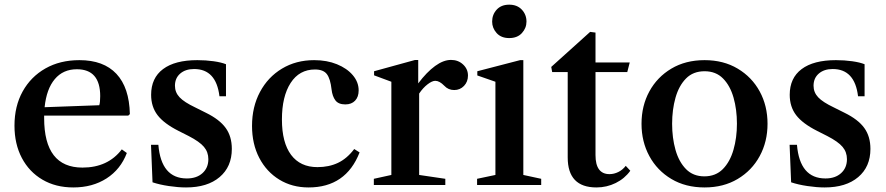

<svg xmlns="http://www.w3.org/2000/svg" viewBox="-20 -792 3792 822"><path d="M294 10.5Q218.5 10.5 161.8 -22.8Q105 -56 73.5 -115.8Q42 -175.5 42 -254Q42 -337.5 77 -400.5Q112 -463.5 174.5 -499Q237 -534.5 320 -534.5Q423.5 -534.5 478.5 -475.8Q533.5 -417 536 -303.5L529 -297H169Q169 -292 169 -286.5Q169 -74.5 333 -74.5Q442 -74.5 501.5 -152.5L523 -137Q496.5 -67 436.2 -28.2Q376 10.5 294 10.5ZM309 -495.5Q250 -495.5 214.5 -453.2Q179 -411 171 -333L405 -341.5Q409 -353.5 409 -380.5Q409 -495.5 309 -495.5Z M776.5 10.5Q743 10.5 702.8 4.5Q662.5 -1.5 633 -11.5L626.5 -172H658Q670 -28 780 -28Q822 -28 847 -50.8Q872 -73.5 872 -110.5Q872 -141 853.2 -163.2Q834.5 -185.5 788 -209.5L744.5 -231.5Q682 -263 654.5 -299Q627 -335 627 -386Q627 -458 678 -496.2Q729 -534.5 825 -534.5Q861 -534.5 894.5 -529.8Q928 -525 947.5 -517V-380H919.5Q905.5 -496.5 811 -496.5Q774 -496.5 751.5 -477Q729 -457.5 729 -425Q729 -396.5 748.8 -375.5Q768.5 -354.5 816 -332L862 -309Q920 -280.5 946.2 -244.2Q972.5 -208 972.5 -154.5Q972.5 -78 920.2 -33.8Q868 10.5 776.5 10.5Z M1301 10.5Q1230.5 10.5 1175.8 -23Q1121 -56.5 1090 -116Q1059 -175.5 1059 -253Q1059 -334.5 1093 -398.2Q1127 -462 1187.2 -498.2Q1247.5 -534.5 1325 -534.5Q1379.5 -534.5 1422.5 -517Q1465.5 -499.5 1490.5 -470Q1515.5 -440.5 1515.5 -405Q1515.5 -377 1500.2 -361Q1485 -345 1458.5 -345Q1429 -345 1416 -362.2Q1403 -379.5 1399.5 -409Q1394.5 -454.5 1379.5 -474.5Q1364.5 -494.5 1328.5 -494.5Q1261.5 -494.5 1224.2 -436.8Q1187 -379 1187 -280.5Q1187 -181.5 1226.2 -129Q1265.5 -76.5 1339 -76.5Q1388.5 -76.5 1427 -94.8Q1465.5 -113 1496.5 -154L1519.5 -139.5Q1461 10.5 1301 10.5Z M1580.5 0V-26.5L1655.5 -43V-442L1581.5 -469.5V-487L1756 -535H1770.5V-435Q1807 -483.5 1842.8 -509.5Q1878.5 -535.5 1911 -535.5Q1941.5 -535.5 1962.5 -516Q1983.5 -496.5 1983.5 -468.5Q1983.5 -442 1966.5 -424.2Q1949.5 -406.5 1924.5 -406.5Q1899 -406.5 1882 -425Q1861.5 -446 1843.5 -446Q1830 -446 1810.5 -431Q1791 -416 1774.5 -391.5V-43L1886.5 -26.5V0Z M2160 -629Q2125.5 -629 2106.2 -650.5Q2087 -672 2087 -699.5Q2087 -729.5 2106.5 -750.8Q2126 -772 2160 -772Q2194 -772 2214 -750.8Q2234 -729.5 2234 -699.5Q2234 -672 2214.5 -650.5Q2195 -629 2160 -629ZM2022.5 0V-26.5L2101 -43V-442L2023.5 -469V-487L2206.5 -534.5H2220.5V-43L2297 -26.5V0Z M2533.5 10.5Q2410.5 10.5 2410.5 -118V-483.5H2344L2340 -505.5L2506.5 -655.5L2529.5 -652.5V-524.5H2676L2665.5 -483.5H2529.5V-128Q2529.5 -46.5 2589.5 -46.5Q2608.5 -46.5 2627 -55.5Q2645.5 -64.5 2659 -82L2678.5 -61Q2654.5 -27.5 2616 -8.5Q2577.5 10.5 2533.5 10.5Z M2996.5 10.5Q2915 10.5 2854.2 -25.8Q2793.5 -62 2760 -123.8Q2726.5 -185.5 2726.5 -262Q2726.5 -339 2760 -400.5Q2793.5 -462 2854.2 -498.2Q2915 -534.5 2996.5 -534.5Q3077.5 -534.5 3138.2 -498.2Q3199 -462 3232.5 -400.5Q3266 -339 3266 -262Q3266 -185.5 3232.5 -123.8Q3199 -62 3138.2 -25.8Q3077.5 10.5 2996.5 10.5ZM2995.5 -37Q3044 -37 3074.8 -68.2Q3105.5 -99.5 3120.2 -150.8Q3135 -202 3135 -262.5Q3135 -323 3120.5 -374Q3106 -425 3075.5 -456Q3045 -487 2996.5 -487Q2947.5 -487 2917 -456Q2886.5 -425 2872 -373.8Q2857.5 -322.5 2857.5 -262Q2857.5 -201.5 2872 -150.2Q2886.5 -99 2917 -68Q2947.5 -37 2995.5 -37Z M3510.5 10.5Q3477 10.5 3436.8 4.5Q3396.5 -1.5 3367 -11.5L3360.5 -172H3392Q3404 -28 3514 -28Q3556 -28 3581 -50.8Q3606 -73.5 3606 -110.5Q3606 -141 3587.2 -163.2Q3568.5 -185.5 3522 -209.5L3478.5 -231.5Q3416 -263 3388.5 -299Q3361 -335 3361 -386Q3361 -458 3412 -496.2Q3463 -534.5 3559 -534.5Q3595 -534.5 3628.5 -529.8Q3662 -525 3681.5 -517V-380H3653.5Q3639.5 -496.5 3545 -496.5Q3508 -496.5 3485.5 -477Q3463 -457.5 3463 -425Q3463 -396.5 3482.8 -375.5Q3502.5 -354.5 3550 -332L3596 -309Q3654 -280.5 3680.2 -244.2Q3706.5 -208 3706.5 -154.5Q3706.5 -78 3654.2 -33.8Q3602 10.5 3510.5 10.5Z"/></svg>

Font: Libre Caslon Text Medium
Style: Regular
Weight: 500
Designer: Pablo Impallari, Rodrigo Fuenzalida, Katja Schimmel
Foundry: Pablo Impallari, Rodrigo Fuenzalida
Version: Version 2.000